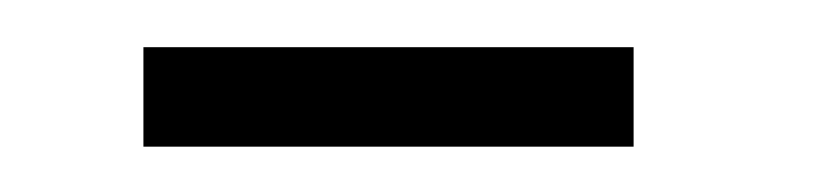

<svg xmlns="http://www.w3.org/2000/svg" viewBox="-20 -246 357 83"><path d="M42 -225.6H253.9V-182.6H42Z"/></svg>

Font: Abhaya Libre SemiBold
Style: Regular
Weight: 600
Designer: Pushpananda Ekanayake, Sol Matas, Pathum Egodawatta
Foundry: Mooniak
Version: Version 1.050 ; ttfautohint (v1.6)